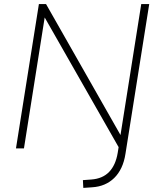

<svg xmlns="http://www.w3.org/2000/svg" viewBox="-20 -725 772 938"><path d="M387 193 385 155 426 152Q481 148 513 115Q545 82 555 22L562 -22L563 0L185 -663H202L97 0H58L170 -705H205L582 -42H565L670 -705H709L593 26Q587 65 573 94.5Q559 124 538 144.5Q517 165 490 176.5Q463 188 430 190Z"/></svg>

Font: Nunito Sans 12pt ExtraLight 12pt ExtraLight
Style: Italic
Weight: 250
Italic angle: -9°
Version: Version 3.101;gftools[0.9.27]